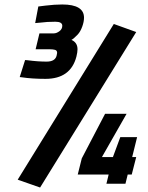

<svg xmlns="http://www.w3.org/2000/svg" viewBox="-20 -820 661 857"><path d="M183 -468Q123 -468 77 -475L68 -476L92 -552L104 -551Q149 -545 188 -545Q227 -545 233 -573L235 -584Q235 -595 225.5 -597.5Q216 -600 204 -600H139L156 -671H220Q232 -671 245 -680.5Q258 -690 258 -705Q258 -723 227 -723Q190 -723 160 -719L137 -717L151 -791L183 -795Q224 -800 258 -800Q355 -800 355 -741Q355 -723 347 -701Q339 -679 327 -666Q310 -648 299 -642Q326 -630 326 -600Q326 -587 321 -567Q295 -468 183 -468ZM159 17 59 -18 488 -713 588 -677ZM540 0H455L465 -41H327L345 -113L449 -312H545L435 -119H484L517 -208H592L570 -119H588L568 -41H550Z"/></svg>

Font: Storia Sans SemiBold
Style: Italic
Weight: 600
Italic angle: -13°
Designer: Campivisivi
Foundry: Accademia di Belle Arti di Urbino and students of MA course of Visual design
Version: Version 60.001;May 25, 2020;FontCreator 12.0.0.2522 64-bit